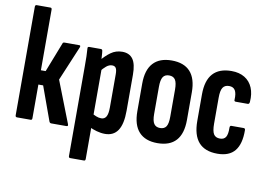

<svg xmlns="http://www.w3.org/2000/svg" viewBox="-88 -824 1612 1151"><g transform="rotate(10 718.5 -249.0)"><path d="M355 -13Q360 0 348 0H255Q247 0 243 -9L168 -216H139V-11Q139 0 130 0H47Q37 0 37 -11V-672Q37 -683 47 -683H130Q139 -683 139 -672V-303H168L239 -485Q241 -491 249 -491H339Q345 -491 346 -487.5Q347 -484 345 -479L256 -267Z M583 6Q558 6 531.5 -1.5Q505 -9 484 -20V-102Q498 -95 513.5 -88.5Q529 -82 545 -82Q565 -82 575 -99Q585 -116 585 -155V-357Q585 -384 578 -395Q571 -406 555 -406Q537 -406 520 -392Q503 -378 487 -357L473 -419Q502 -454 532 -475.5Q562 -497 601 -497Q644 -497 665.5 -467.5Q687 -438 687 -372V-153Q687 -72 661 -33Q635 6 583 6ZM403 185Q394 185 394 174V-372Q394 -406 393.5 -432.5Q393 -459 391 -480Q390 -491 399 -491H470Q480 -491 481 -482Q483 -470 484 -449.5Q485 -429 486 -409L496 -380V174Q496 185 487 185Z M902 6Q828 6 789.5 -36Q751 -78 751 -162V-330Q751 -413 789.5 -455Q828 -497 902 -497Q977 -497 1015 -455Q1053 -413 1053 -330V-162Q1053 -78 1015 -36Q977 6 902 6ZM902 -86Q928 -86 939.5 -103.5Q951 -121 951 -163V-328Q951 -370 939.5 -388Q928 -406 902 -406Q876 -406 864.5 -388Q853 -370 853 -328V-163Q853 -121 865 -103.5Q877 -86 902 -86Z M1267 6Q1191 6 1153 -37Q1115 -80 1115 -167V-328Q1115 -413 1153 -455Q1191 -497 1266 -497Q1313 -497 1346 -477Q1379 -457 1394.5 -420Q1410 -383 1406 -334Q1405 -320 1395 -320H1322Q1317 -320 1314.5 -323Q1312 -326 1313 -331Q1315 -369 1304 -387.5Q1293 -406 1267 -406Q1241 -406 1229 -388Q1217 -370 1217 -326V-168Q1217 -123 1228.5 -104.5Q1240 -86 1267 -86Q1292 -86 1302.5 -103.5Q1313 -121 1312 -160Q1312 -173 1321 -173H1396Q1406 -173 1406 -162Q1407 -78 1373 -36Q1339 6 1267 6Z"/></g></svg>

Font: Sofia Sans Extra Condensed
Style: Bold
Weight: 700
Designer: Botio Nikoltchev, Ani Petrova
Foundry: lettersoup
Version: Version 4.101